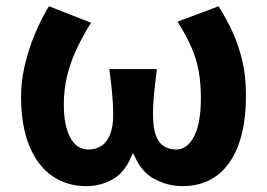

<svg xmlns="http://www.w3.org/2000/svg" viewBox="-20 -594 873 627"><path d="M261.2 13.8Q197.9 13.8 149.9 -19.7Q101.9 -53.3 75.3 -118.7Q48.8 -184.1 48.8 -279.6Q48.8 -329.2 61 -381Q73.2 -432.9 93.8 -482.5Q114.4 -532.1 139.9 -573.5L277.3 -519.8Q249 -474.4 229.1 -431.5Q209.2 -388.7 198.8 -344.6Q188.4 -300.6 188.4 -251.4Q188.4 -185.1 209.1 -145.4Q229.9 -105.8 268.7 -105.8Q293.5 -105.8 311.5 -117.9Q329.4 -129.9 339.5 -154.9Q349.6 -180 349.6 -219.1Q349.6 -244.6 348 -266.4Q346.4 -288.2 343.9 -312.6Q341.3 -336.9 336.8 -368.4H492.3Q488.7 -336.9 485.8 -312.6Q482.8 -288.2 481.3 -266.4Q479.7 -244.6 479.7 -219.1Q479.7 -176.8 489 -151.8Q498.3 -126.8 515.6 -116.3Q532.8 -105.8 556.2 -105.8Q591.1 -105.8 613.6 -148.2Q636 -190.6 636 -273.8Q636 -322.7 628.9 -361.9Q621.8 -401.1 605 -439.6Q588.2 -478.1 559.9 -523.3L693.8 -573.5Q720.4 -531.7 740.4 -487.4Q760.3 -443.2 771.8 -393.2Q783.2 -343.1 783.2 -283.1Q783.2 -187.8 759 -121.6Q734.8 -55.4 688.4 -20.8Q642 13.8 576.5 13.8Q527.1 13.8 483.2 -10Q439.3 -33.8 416.4 -91.5H412.4Q390.5 -33.8 350.5 -10Q310.4 13.8 261.2 13.8Z"/></svg>

Font: Noto Sans HK Thin
Style: Regular
Weight: 100
Designer: Ryoko NISHIZUKA 西塚涼子 (kana, bopomofo & ideographs); Paul D. Hunt (Latin, Greek & Cyrillic); Sandoll Communications 산돌커뮤니
Foundry: Adobe
Version: Version 2.004-H2;hotconv 1.0.118;makeotfexe 2.5.65603